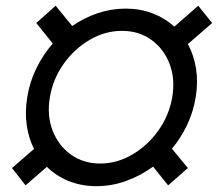

<svg xmlns="http://www.w3.org/2000/svg" viewBox="-20 -632 763 662"><path d="M73.9 -296.9Q82.4 -349.8 105.5 -396.8Q128.6 -443.9 161.9 -481.9L105.1 -552.6L171.9 -612.2L229 -542.3Q269.9 -570.7 316.9 -586.5Q364 -602.3 413.4 -602.3Q463.4 -602.3 506.2 -585.9Q549 -569.6 581 -540.1L663.4 -612.2L711.6 -552.6L627.8 -480.1Q648.4 -442.1 655.9 -395.6Q663.4 -349.1 654.8 -296.9Q646.7 -246.8 625.2 -201.5Q603.7 -156.2 572.8 -119.3L627.8 -52.6L559.7 7.1L507.8 -57.5Q464.5 -25.9 414.6 -8Q364.7 9.9 312.5 9.9Q260.7 9.9 217.2 -7.6Q173.7 -25.2 141.7 -56.8L68.2 7.1L21.3 -52.6L97.3 -118.3Q78.5 -155.5 72.1 -201Q65.7 -246.4 73.9 -296.9ZM152 -296.9Q141.3 -234.4 161.2 -182.4Q181.1 -130.3 224.1 -99.3Q267 -68.2 325.3 -68.2Q383.5 -68.2 436.4 -99.3Q489.3 -130.3 526.3 -182.4Q563.2 -234.4 573.9 -296.9Q584.5 -360.1 564.6 -411.9Q544.7 -463.8 501.8 -494.7Q458.8 -525.6 400.6 -525.6Q342.3 -525.6 289.4 -494.7Q236.5 -463.8 199.6 -411.9Q162.6 -360.1 152 -296.9Z"/></svg>

Font: Inter UI
Style: Italic
Weight: 400
Italic angle: -9.39999°
Designer: Rasmus Andersson
Foundry: rsms
Version: 3.2;8d6f07862